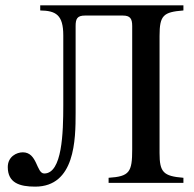

<svg xmlns="http://www.w3.org/2000/svg" viewBox="-20 -682 723 716"><path d="M664 0V-19C589 -25 575 -40 575 -111V-548C575 -625 589 -637 664 -643V-662H130V-643C188 -642 216 -627 216 -550V-290C216 -187 212 -35 145 -35C115 -35 120 -114 65 -114C42 -114 9 -98 9 -59C9 0 53 14 111 14C260 14 262 -161 262 -261V-585C262 -612 268 -624 297 -624H438C465 -624 473 -613 473 -585V-125C473 -40 463 -24 385 -19V0Z"/></svg>

Font: XITS Math
Style: Regular
Weight: 400
Designer: MicroPress Inc., with final additions and corrections provided by Coen Hoffman, Elsevier (retired)
Version: Version 1.302